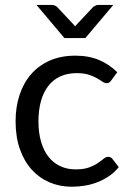

<svg xmlns="http://www.w3.org/2000/svg" viewBox="-20 -736 518 764"><path d="M423 -416.5Q419 -411 415 -408Q411 -405 404 -405Q396.5 -405 387.5 -411.2Q378.5 -417.5 365.2 -425Q352 -432.5 332.8 -438.8Q313.5 -445 285.5 -445Q248 -445 219.5 -431.8Q191 -418.5 171.8 -393.5Q152.5 -368.5 142.8 -333Q133 -297.5 133 -253.5Q133 -207.5 143.5 -171.8Q154 -136 173.2 -111.8Q192.5 -87.5 219.8 -74.8Q247 -62 281 -62Q313.5 -62 334.5 -69.8Q355.5 -77.5 369.2 -87Q383 -96.5 392.2 -104.2Q401.5 -112 410.5 -112Q421.5 -112 427.5 -103.5L452.5 -71Q436 -50.5 415 -36Q394 -21.5 369.8 -11.8Q345.5 -2 319 2.5Q292.5 7 265 7Q217.5 7 176.8 -10.5Q136 -28 106 -61.2Q76 -94.5 59 -143Q42 -191.5 42 -253.5Q42 -310 57.8 -358Q73.5 -406 103.8 -440.8Q134 -475.5 178.2 -495Q222.5 -514.5 280 -514.5Q333.5 -514.5 374.2 -497.2Q415 -480 446.5 -448.5ZM431 -716.5 319.5 -584.5H236.5L125 -716.5H186.5Q192.5 -716.5 198 -714Q203.5 -711.5 206.5 -709L270.5 -641Q273 -638.5 274.8 -636Q276.5 -633.5 279 -631Q281.5 -633.5 283.2 -636Q285 -638.5 287.5 -641L351.5 -709Q355 -711.5 360.5 -714Q366 -716.5 371.5 -716.5Z"/></svg>

Font: Lato 2
Style: Regular
Weight: 400
Designer: Lukasz Dziedzic with Adam Twardoch and Botio Nikoltchev
Foundry: tyPoland Lukasz Dziedzic
Version: Version 2.015; 2015-08-06; http://www.latofonts.com/